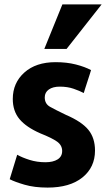

<svg xmlns="http://www.w3.org/2000/svg" viewBox="-20 -832 481 871"><path d="M282 -610 441 -812H263L181 -610ZM411 -149Q411 -206 381 -243Q351 -280 279 -311Q231 -334 207 -347.5Q183 -361 183 -390Q183 -413 201.5 -426Q220 -439 251 -439Q286 -439 313.5 -429.5Q341 -420 360 -410Q361 -413 365.5 -428Q370 -443 376.5 -462Q383 -481 387.5 -496Q392 -511 393 -514Q365 -529 324 -539.5Q283 -550 232 -550Q143 -550 90.5 -503Q38 -456 38 -383Q38 -328 68.5 -291.5Q99 -255 163 -227Q216 -206 239 -189.5Q262 -173 262 -147Q262 -122 241.5 -109Q221 -96 186 -96Q148 -96 114.5 -106.5Q81 -117 58 -130L24 -19Q47 -7 91.5 6Q136 19 196 19Q297 19 354 -27Q411 -73 411 -149Z"/></svg>

Font: Repo Bold
Style: Bold
Weight: 700
Designer: Stefan Peev
Foundry: Context Ltd
Version: Version 1.502